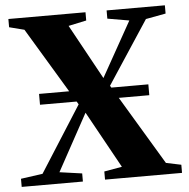

<svg xmlns="http://www.w3.org/2000/svg" viewBox="-53 -795 833 847"><g transform="rotate(-5 364.0 -371.5)"><path d="M105.5 -49.5 291 -341 81.5 -689.5 15 -706.5V-743H356.5V-706.5L277 -689.5L410 -447L546 -690L450 -706.5V-743H708V-706.5L619.5 -690L436 -410.5L652 -50L719 -36V0H378V-36L457 -50L318 -301.5L180.5 -50L280 -36V0H9V-36ZM605 -402V-354H121V-402Z"/></g></svg>

Font: Merriweather 96pt ExtraBold
Style: Regular
Weight: 800
Version: Version 2.100